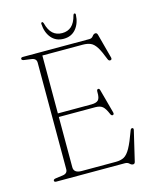

<svg xmlns="http://www.w3.org/2000/svg" viewBox="-127 -940 835 1041"><g transform="rotate(-15 290.0 -419.0)"><path d="M50.5 -691.5Q50.5 -700 62 -700H436Q449 -700 457 -711Q465 -722 474.5 -722Q483.5 -722 486.5 -710.5L523 -573.5Q526 -561 516 -559.5Q506.5 -558 502 -570Q484 -617.5 469 -641Q454 -664.5 436.2 -672.2Q418.5 -680 392.5 -680H166V-355H354Q382 -355 393 -366.5Q404 -378 403 -411Q402.5 -425 409.5 -426.5Q418 -429 421 -416L457 -283Q460 -271 451.5 -269Q443.5 -267.5 439 -278.5Q425 -312 411 -323.5Q397 -335 370.5 -335H166V-53Q166 -20 210 -20H402.5Q429.5 -20 448 -30Q466.5 -40 483.8 -71Q501 -102 523.5 -164.5Q527 -174.5 534.5 -173.5Q543.5 -173 540 -159.5L501 5.5Q498.5 17.5 489 17.5Q479.5 17.5 470.8 8.8Q462 0 447 0H62Q50.5 0 50.5 -8.5Q50.5 -16 64 -18L105 -23.5Q131.5 -27.5 131.5 -51V-649Q131.5 -672.5 105 -676.5L64 -682Q50.5 -684 50.5 -691.5ZM302 -769.5Q333.5 -769.5 354.2 -788Q375 -806.5 385.5 -847.5Q387.5 -855 392.5 -855Q399 -855 399 -847Q396.5 -798.5 371 -768Q345.5 -737.5 302 -737.5Q258.5 -737.5 233 -768Q207.5 -798.5 205 -847Q205 -855 211.5 -855Q216 -855 218.5 -847.5Q229 -806.5 249.8 -788Q270.5 -769.5 302 -769.5Z"/></g></svg>

Font: Fraunces 72pt Soft Thin
Style: Regular
Weight: 100
Version: Version 1.000;[b76b70a41]